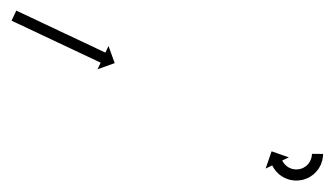

<svg xmlns="http://www.w3.org/2000/svg" viewBox="-164 -410 600 345"><g transform="rotate(-90 136.5 -238.0)"><path d="M288.6 -507.4C288.9 -508 289.2 -508.6 289.5 -509.2L271.4 -517.7C271.1 -517.1 270.8 -516.5 270.5 -515.9C269.7 -514.2 268.9 -512.6 268.1 -510.9C266.9 -508.2 265.7 -505.6 264.4 -503C262.8 -499.5 261.2 -496.1 259.6 -492.7C257.7 -488.7 255.8 -484.6 253.9 -480.6C251.7 -476.1 249.6 -471.6 247.5 -467.1C245.2 -462.3 242.9 -457.4 240.7 -452.6C238.3 -447.6 236 -442.7 233.6 -437.7C231.3 -432.7 228.9 -427.7 226.6 -422.8C224.3 -417.9 222 -413.1 219.8 -408.3C217.6 -403.8 215.5 -399.3 213.4 -394.8C211.5 -390.7 209.6 -386.7 207.7 -382.7C206.1 -379.2 204.5 -375.8 202.9 -372.4C201.6 -369.8 200.4 -367.2 199.1 -364.5C198.3 -362.8 197.5 -361.1 196.7 -359.4C196.5 -358.8 196.2 -358.2 195.9 -357.6L184 -363.3L195.1 -332.4L225.9 -343.5L214 -349.1C214.3 -349.7 214.5 -350.3 214.8 -350.9C215.6 -352.6 216.4 -354.3 217.2 -356C218.5 -358.6 219.7 -361.3 220.9 -363.9C222.6 -367.3 224.2 -370.7 225.8 -374.1C227.7 -378.2 229.6 -382.2 231.5 -386.2C233.6 -390.7 235.7 -395.3 237.9 -399.8C240.1 -404.6 242.4 -409.4 244.7 -414.2C247 -419.2 249.4 -424.2 251.7 -429.2C254.1 -434.1 256.4 -439.1 258.8 -444.1C261 -448.9 263.3 -453.7 265.6 -458.6C267.7 -463.1 269.8 -467.6 272 -472.1C273.9 -476.1 275.8 -480.2 277.7 -484.2C279.3 -487.6 280.9 -491 282.5 -494.4C283.7 -497.1 285 -499.7 286.2 -502.3C287 -504 287.8 -505.7 288.6 -507.4ZM30.7 42C31.1 42 31.5 42 31.9 42L32.1 22C31.7 22 31.4 22 31.1 22C31.1 22 31.1 22 31.2 22C31.2 22 31.3 22 31.3 22C30.4 22 29.5 21.9 28.6 21.8C28.6 21.8 28.7 21.8 28.8 21.8C28.9 21.8 29 21.8 29 21.8C27.6 21.7 26.2 21.4 24.9 21.1C24.9 21.1 25 21.1 25.1 21.2C25.3 21.2 25.4 21.2 25.4 21.2C23.6 20.7 21.9 20.1 20.3 19.5C20.3 19.5 20.4 19.5 20.6 19.6C20.7 19.6 20.8 19.7 20.8 19.7C18.9 18.8 17.1 17.7 15.3 16.5C15.3 16.5 15.4 16.6 15.6 16.7C15.7 16.8 15.9 16.9 15.9 16.9C14 15.5 12.2 13.9 10.6 12.1C10.6 12.1 10.7 12.3 10.9 12.4C11 12.6 11.1 12.7 11.1 12.7C9.5 10.7 8.1 8.6 6.9 6.4C6.9 6.4 6.9 6.6 7 6.8C7.1 7 7.2 7.1 7.2 7.1C6.1 4.8 5.2 2.3 4.6 -0.3C4.6 -0.3 4.6 -0.1 4.7 0.1C4.7 0.3 4.8 0.5 4.8 0.5C4.3 -2 4 -4.6 4 -7.2C4 -7.2 4 -7 4 -6.8C4 -6.6 4 -6.4 4 -6.4C4.2 -8.9 4.5 -11.4 5.1 -13.9C5.1 -13.9 5.1 -13.7 5 -13.5C5 -13.3 4.9 -13.1 4.9 -13.1C5.6 -15.4 6.5 -17.6 7.6 -19.8C7.6 -19.8 7.5 -19.6 7.4 -19.5C7.3 -19.3 7.2 -19.1 7.2 -19.1C8.3 -21 9.5 -22.7 10.9 -24.4C10.9 -24.4 10.8 -24.3 10.7 -24.2C10.5 -24.1 10.4 -23.9 10.4 -23.9C11.7 -25.3 12.9 -26.5 14.3 -27.7C14.3 -27.7 14.2 -27.7 14.1 -27.6C14 -27.5 13.9 -27.4 13.9 -27.4C15 -28.3 16.1 -29.1 17.3 -29.9C17.3 -29.9 17.2 -29.8 17.1 -29.8C17 -29.7 17 -29.7 17 -29.7C17.7 -30.1 18.5 -30.6 19.3 -31C19.3 -31 19.3 -31 19.2 -30.9C19.2 -30.9 19.1 -30.9 19.1 -30.9C19.4 -31.1 19.8 -31.2 20.1 -31.4L25.8 -19.5L36.6 -50.5L5.6 -61.2L11.3 -49.4C11 -49.2 10.6 -49 10.2 -48.8C10.2 -48.8 10.2 -48.8 10.1 -48.8C10.1 -48.7 10 -48.7 10 -48.7C8.9 -48.1 7.8 -47.5 6.7 -46.8C6.7 -46.8 6.6 -46.8 6.5 -46.7C6.4 -46.7 6.4 -46.6 6.4 -46.6C4.7 -45.5 3.1 -44.4 1.5 -43.1C1.5 -43.1 1.4 -43 1.3 -43C1.2 -42.9 1.1 -42.8 1.1 -42.8C-0.8 -41.1 -2.6 -39.3 -4.4 -37.4C-4.4 -37.4 -4.5 -37.2 -4.6 -37.1C-4.7 -37 -4.8 -36.9 -4.8 -36.9C-6.7 -34.5 -8.4 -32 -10 -29.3C-10 -29.3 -10.1 -29.2 -10.1 -29C-10.2 -28.9 -10.3 -28.7 -10.3 -28.7C-11.8 -25.7 -13.1 -22.5 -14.1 -19.2C-14.1 -19.2 -14.2 -19 -14.3 -18.9C-14.3 -18.7 -14.4 -18.5 -14.4 -18.5C-15.2 -15 -15.7 -11.4 -16 -7.8C-16 -7.8 -16 -7.6 -16 -7.4C-16 -7.2 -16 -7 -16 -7C-15.9 -3.3 -15.6 0.4 -14.9 4.1C-14.9 4.1 -14.9 4.3 -14.8 4.5C-14.8 4.7 -14.8 4.9 -14.8 4.9C-13.8 8.5 -12.5 12.1 -10.9 15.5C-10.9 15.5 -10.9 15.7 -10.8 15.8C-10.7 16 -10.6 16.2 -10.6 16.2C-8.8 19.4 -6.7 22.4 -4.5 25.3C-4.5 25.3 -4.3 25.4 -4.2 25.6C-4.1 25.7 -3.9 25.9 -3.9 25.9C-1.6 28.3 0.9 30.6 3.6 32.7C3.6 32.7 3.8 32.8 3.9 32.9C4 33 4.2 33.2 4.2 33.2C6.7 34.8 9.4 36.4 12.1 37.7C12.1 37.7 12.3 37.8 12.4 37.8C12.6 37.9 12.7 38 12.7 38C15.1 38.9 17.5 39.8 20 40.5C20 40.5 20.1 40.5 20.3 40.6C20.4 40.6 20.5 40.6 20.5 40.6C22.5 41 24.4 41.4 26.4 41.7C26.4 41.7 26.4 41.7 26.5 41.7C26.6 41.7 26.7 41.7 26.7 41.7C28 41.8 29.2 41.9 30.5 42C30.5 42 30.5 42 30.6 42C30.6 42 30.7 42 30.7 42Z"/></g></svg>

Font: FRB American Cursive Just Arrows
Style: Bold Italic
Weight: 700
Italic angle: -25°
Version: Version 2.0;Modular Font Editor K font №1